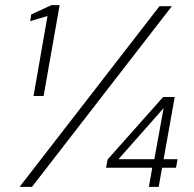

<svg xmlns="http://www.w3.org/2000/svg" viewBox="-20 -724 751 744"><path d="M110 -352 164 -662 97 -642 101 -668 179 -704H211L149 -352ZM56 0 598 -700H646L104 0ZM557 0 570 -74H391L397 -106L612 -348H657L614 -107H668L662 -74H608L595 0ZM439 -107H578L614 -305Z"/></svg>

Font: DM Sans 10pt ExtraLight
Style: Italic
Weight: 250
Italic angle: -10°
Version: Version 4.004;gftools[0.9.30]